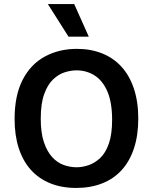

<svg xmlns="http://www.w3.org/2000/svg" viewBox="-20 -914 754 947"><path d="M356 13Q284 13 227.5 -10Q171 -33 132 -76.5Q93 -120 72.5 -183Q52 -246 52 -327Q52 -443 91.5 -520Q131 -597 201 -635Q271 -673 359 -673Q428 -673 484 -650.5Q540 -628 579.5 -584.5Q619 -541 640.5 -476.5Q662 -412 662 -329Q662 -247 641 -183Q620 -119 580.5 -75.5Q541 -32 484 -9.5Q427 13 356 13ZM358 -89Q387 -89 417.5 -99.5Q448 -110 474.5 -135Q501 -160 517 -206Q533 -252 533 -323Q533 -408 510 -462Q487 -516 447 -541.5Q407 -567 357 -567Q330 -567 299.5 -557.5Q269 -548 242 -522.5Q215 -497 198 -450Q181 -403 181 -328Q181 -259 196.5 -213Q212 -167 237 -139.5Q262 -112 293.5 -100.5Q325 -89 358 -89ZM318 -733 216 -894H346L418 -733Z"/></svg>

Font: Bricolage Grotesque SemiBold
Style: Regular
Weight: 600
Designer: Mathieu Triay
Foundry: Atelier Triay
Version: Version 1.000;gftools[0.9.30]